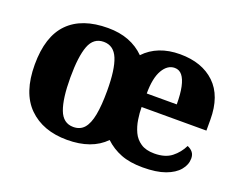

<svg xmlns="http://www.w3.org/2000/svg" viewBox="-93 -721 1134 902"><g transform="rotate(20 474.0 -270.0)"><path d="M307 10Q186 10 115 -60Q44 -130 44 -271Q44 -412 112 -481Q180 -550 310 -550Q368 -550 413.5 -532.5Q459 -515 493 -481Q525 -515 569.5 -532.5Q614 -550 670 -550Q780 -550 844 -489Q908 -428 908 -309V-255H584Q584 -226 589 -193.5Q594 -161 607 -133Q620 -105 646 -87.5Q672 -70 714 -70Q768 -70 800 -95Q832 -120 850 -157Q867 -150 876.5 -138Q886 -126 886 -107Q886 -76 863.5 -49Q841 -22 797 -6Q753 10 685 10Q621 10 576 -7.5Q531 -25 496 -58Q463 -24 415.5 -7Q368 10 307 10ZM314 -57Q348 -57 368 -80Q388 -103 397 -150.5Q406 -198 406 -271Q406 -378 384.5 -430Q363 -482 313 -482Q262 -482 242 -429Q222 -376 222 -271Q222 -166 242.5 -111.5Q263 -57 314 -57ZM735 -323Q735 -375 727.5 -410Q720 -445 705.5 -463Q691 -481 668 -481Q632 -481 608.5 -440.5Q585 -400 585 -323Z"/></g></svg>

Font: Noto Serif Armenian ExtraBold
Style: Regular
Weight: 800
Version: Version 2.007